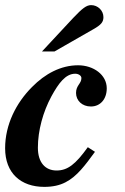

<svg xmlns="http://www.w3.org/2000/svg" viewBox="-25 -717 489 750"><path d="M188 -516 340 -603C370 -620 379 -631 379 -650C379 -676 357 -697 331 -697C313 -697 297 -685 261 -647L139 -516ZM318 -142C270 -75 239 -51 196 -51C152 -51 123 -82 123 -140C123 -207 143 -280 176 -341C204 -392 231 -429 269 -429C281 -429 293 -422 293 -412C293 -390 272 -384 272 -354C272 -324 296 -301 330 -301C367 -301 392 -330 392 -372C392 -425 340 -462 280 -462C213 -462 151 -429 100 -377C38 -315 -5 -230 -5 -138C-5 -40 57 13 148 13C181 13 208 7 231 -5C276 -28 308 -72 346 -124Z"/></svg>

Font: XITS
Style: Bold Italic
Weight: 700
Italic angle: -16.33°
Designer: MicroPress Inc., with final additions and corrections provided by Coen Hoffman, Elsevier (retired)
Version: Version 1.302